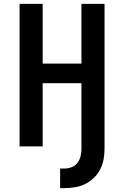

<svg xmlns="http://www.w3.org/2000/svg" viewBox="-20 -755 640 990"><path d="M290 215V114H312Q331 114 349.5 107Q368 100 379.5 84.5Q391 69 395.5 50Q400 31 400 12V-326H200V0H81V-735H200V-427H400V-735H519V12Q519 40 514 67Q509 94 496.5 118.5Q484 143 463.5 162.5Q443 182 418.5 194Q394 206 366.5 210.5Q339 215 312 215Z"/></svg>

Font: Iosevka Extended
Style: Bold
Weight: 700
Width: 7
Monospace: yes
Designer: Belleve Invis
Foundry: Belleve Invis
Version: Version 32.5.0; ttfautohint (v1.8.4)